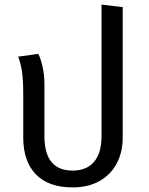

<svg xmlns="http://www.w3.org/2000/svg" viewBox="-20 -801 646 834"><path d="M513 -770V-203Q513 -140 487 -91Q461 -42 412 -14.5Q363 13 295 13Q191 13 136 -43.5Q81 -100 81 -203V-392Q81 -454 75.5 -490.5Q70 -527 59 -555L146 -567Q156 -550 164.5 -512.5Q173 -475 173 -437V-209Q173 -135 203.5 -97.5Q234 -60 295 -60Q356 -60 388.5 -98Q421 -136 421 -209V-781Z"/></svg>

Font: FiraGO
Style: Regular
Weight: 400
Designer: bBox Type
Foundry: bBox Type GmbH
Version: Version 1.001;April 20, 2020;FontCreator 12.0.0.2555 64-bit